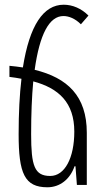

<svg xmlns="http://www.w3.org/2000/svg" viewBox="-20 -784 432 814"><path d="M348 -221C348 -377 266 -454 127 -488C148 -639 189 -716 249 -716C271 -716 298 -706 323 -681L355 -718C325 -748 288 -764 250 -764C164 -764 105 -676 77 -498C59 -501 40 -503 20 -505V-458C38 -456 55 -453 71 -450C63 -383 59 -305 59 -215C59 -49 84 10 181 10C234 10 277 -24 296 -79H300L306 0H348ZM112 -215C112 -301 115 -375 121 -439C229 -410 295 -349 295 -226C295 -115 255 -38 193 -38C126 -38 112 -81 112 -215Z"/></svg>

Font: Noto Sans Armenian ExtraCondensed Light
Style: Regular
Weight: 300
Width: 2
Designer: Monotype Design Team
Foundry: Monotype Imaging Inc.
Version: Version 2.008